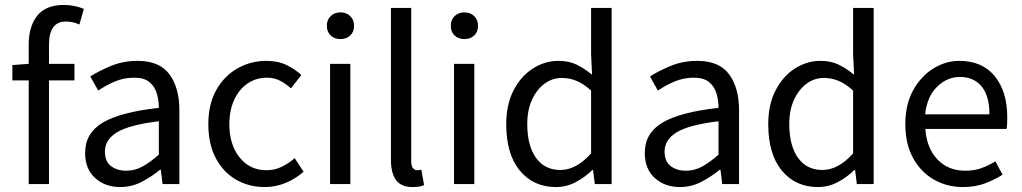

<svg xmlns="http://www.w3.org/2000/svg" viewBox="-20 -744 4129 776"><path d="M96 0V-419H30V-481L96 -486V-563Q96 -637 130.5 -680.5Q165 -724 238 -724Q261 -724 282 -719.5Q303 -715 319 -708L301 -645Q274 -657 246 -657Q178 -657 178 -563V-486H281V-419H178V0Z M466 12Q405 12 364.5 -24.5Q324 -61 324 -126Q324 -206 395.5 -248.5Q467 -291 622 -308Q622 -339 613.5 -367Q605 -395 583.5 -412.5Q562 -430 522 -430Q480 -430 443 -414Q406 -398 377 -378L345 -435Q379 -457 428.5 -477.5Q478 -498 536 -498Q625 -498 665 -443.5Q705 -389 705 -298V0H637L630 -58H627Q593 -30 552.5 -9Q512 12 466 12ZM490 -54Q525 -54 556 -71Q587 -88 622 -119V-254Q501 -239 452.5 -209Q404 -179 404 -132Q404 -91 429 -72.5Q454 -54 490 -54Z M1050 12Q986 12 934 -18Q882 -48 852 -105Q822 -162 822 -242Q822 -324 854.5 -381Q887 -438 940.5 -468Q994 -498 1056 -498Q1104 -498 1138.5 -481Q1173 -464 1198 -441L1156 -387Q1135 -406 1111.5 -418Q1088 -430 1059 -430Q1015 -430 980.5 -406.5Q946 -383 926.5 -340.5Q907 -298 907 -242Q907 -159 948.5 -107.5Q990 -56 1057 -56Q1091 -56 1120 -70.5Q1149 -85 1171 -105L1207 -50Q1174 -21 1134 -4.5Q1094 12 1050 12Z M1314 0V-486H1396V0ZM1356 -586Q1332 -586 1316.5 -600.5Q1301 -615 1301 -640Q1301 -664 1316.5 -679Q1332 -694 1356 -694Q1380 -694 1395.5 -679Q1411 -664 1411 -640Q1411 -615 1395.5 -600.5Q1380 -586 1356 -586Z M1647 12Q1601 12 1580.5 -16.5Q1560 -45 1560 -98V-712H1642V-92Q1642 -73 1649 -64.5Q1656 -56 1665 -56Q1669 -56 1672.5 -56.5Q1676 -57 1683 -58L1694 4Q1686 8 1675 10Q1664 12 1647 12Z M1815 0V-486H1897V0ZM1857 -586Q1833 -586 1817.5 -600.5Q1802 -615 1802 -640Q1802 -664 1817.5 -679Q1833 -694 1857 -694Q1881 -694 1896.5 -679Q1912 -664 1912 -640Q1912 -615 1896.5 -600.5Q1881 -586 1857 -586Z M2227 12Q2136 12 2081 -54.5Q2026 -121 2026 -242Q2026 -321 2055.5 -378.5Q2085 -436 2133.5 -467Q2182 -498 2237 -498Q2279 -498 2310 -483Q2341 -468 2373 -442L2369 -525V-712H2452V0H2384L2377 -57H2374Q2346 -29 2308 -8.5Q2270 12 2227 12ZM2245 -57Q2309 -57 2369 -124V-378Q2338 -406 2309.5 -417.5Q2281 -429 2251 -429Q2212 -429 2180.5 -405.5Q2149 -382 2130 -340.5Q2111 -299 2111 -243Q2111 -156 2146 -106.5Q2181 -57 2245 -57Z M2728 12Q2667 12 2626.5 -24.5Q2586 -61 2586 -126Q2586 -206 2657.5 -248.5Q2729 -291 2884 -308Q2884 -339 2875.5 -367Q2867 -395 2845.5 -412.5Q2824 -430 2784 -430Q2742 -430 2705 -414Q2668 -398 2639 -378L2607 -435Q2641 -457 2690.5 -477.5Q2740 -498 2798 -498Q2887 -498 2927 -443.5Q2967 -389 2967 -298V0H2899L2892 -58H2889Q2855 -30 2814.5 -9Q2774 12 2728 12ZM2752 -54Q2787 -54 2818 -71Q2849 -88 2884 -119V-254Q2763 -239 2714.5 -209Q2666 -179 2666 -132Q2666 -91 2691 -72.5Q2716 -54 2752 -54Z M3286 12Q3195 12 3140 -54.5Q3085 -121 3085 -242Q3085 -321 3114.5 -378.5Q3144 -436 3192.5 -467Q3241 -498 3296 -498Q3338 -498 3369 -483Q3400 -468 3432 -442L3428 -525V-712H3511V0H3443L3436 -57H3433Q3405 -29 3367 -8.5Q3329 12 3286 12ZM3304 -57Q3368 -57 3428 -124V-378Q3397 -406 3368.5 -417.5Q3340 -429 3310 -429Q3271 -429 3239.5 -405.5Q3208 -382 3189 -340.5Q3170 -299 3170 -243Q3170 -156 3205 -106.5Q3240 -57 3304 -57Z M3872 12Q3807 12 3754 -18.5Q3701 -49 3670 -106Q3639 -163 3639 -242Q3639 -322 3670.5 -379Q3702 -436 3752 -467Q3802 -498 3857 -498Q3950 -498 4000.5 -436Q4051 -374 4051 -270Q4051 -257 4050.5 -244.5Q4050 -232 4048 -223H3720Q3725 -146 3768.5 -100Q3812 -54 3882 -54Q3917 -54 3946.5 -64.5Q3976 -75 4003 -92L4032 -38Q4001 -18 3961.5 -3Q3922 12 3872 12ZM3719 -282H3979Q3979 -356 3947.5 -394.5Q3916 -433 3859 -433Q3808 -433 3767.5 -393.5Q3727 -354 3719 -282Z"/></svg>

Font: .
Style: 
Weight: 400
Designer: Paul D. Hunt, Dalton Maag
Foundry: Dalton Maag Ltd
Version: Version 1.200